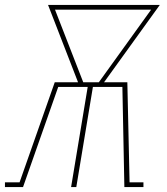

<svg xmlns="http://www.w3.org/2000/svg" viewBox="-54 -755 674 775"><path d="M-34 0V-19H25L167 -423H261L140 -735H591L366 -423H460L469 -19H525V0H448L440 -404H321L254 0H233L300 -404H181L39 0ZM282 -423H345L556 -716H168Z"/></svg>

Font: Iosevka Curly Slab ThEx
Style: Italic
Weight: 100
Width: 7
Italic angle: -9°
Monospace: yes
Designer: Belleve Invis
Foundry: Belleve Invis
Version: Version 11.1.0; ttfautohint (v1.8.3)